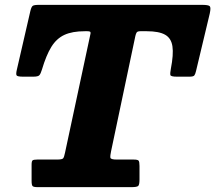

<svg xmlns="http://www.w3.org/2000/svg" viewBox="-20 -770 886 790"><path d="M110 -26Q110 -8.5 114.2 -4.2Q118.5 0 135 0H521Q543 0 548.5 -4.8Q554 -9.5 554 -32V-87Q554 -104.5 550.2 -109Q546.5 -113.5 529.5 -113.5H460.5Q435.5 -113.5 434.2 -121.2Q433 -129 437 -147.5L537 -622Q539 -631 542.2 -636.2Q545.5 -641.5 557 -641.5H584Q634 -641.5 659.2 -627.2Q684.5 -613 689.5 -579.5Q694.5 -546 683 -487Q679.5 -468.5 681 -461.5Q682.5 -454.5 708 -454.5H759Q775.5 -454.5 779.5 -459.5Q783.5 -464.5 786.5 -477.5L843 -714Q848.5 -739 843 -744.5Q837.5 -750 811.5 -750H140.5Q120 -750 114.5 -745.8Q109 -741.5 105 -725L49.5 -484Q45 -465.5 48.2 -460Q51.5 -454.5 75.5 -454.5H116.5Q137 -454.5 142.2 -460.8Q147.5 -467 152.5 -483.5Q170 -542.5 191.2 -577Q212.5 -611.5 245 -626.5Q277.5 -641.5 328.5 -641.5H339.5Q347 -641.5 350.2 -639.8Q353.5 -638 352.5 -632L247.5 -141.5Q244 -124 240 -118.8Q236 -113.5 214.5 -113.5H133.5Q118.5 -113.5 114.2 -110.2Q110 -107 110 -92Z"/></svg>

Font: Besley ExtraBold
Style: Italic
Weight: 800
Italic angle: -13°
Designer: Owen Earl
Foundry: indestructible type*
Version: Version 2.001